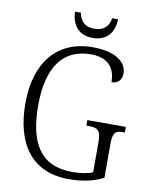

<svg xmlns="http://www.w3.org/2000/svg" viewBox="-97 -970 826 1051"><g transform="rotate(10 315.5 -444.5)"><path d="M353 -774C433 -774 471 -827 473 -899H441C431 -846 399 -825 353 -825C307 -825 276 -846 266 -899H234C235 -827 274 -774 353 -774ZM358 10C435 10 493 -3 550 -31V-217C550 -286 567 -295 608 -295H617V-326H403V-295H417C463 -295 484 -286 484 -219V-50C456 -38 412 -32 369 -32C193 -32 124 -152 124 -358C124 -569 203 -684 361 -684C464 -684 497 -624 497 -553C530 -553 554 -574 554 -611C554 -671 495 -724 364 -724C165 -724 53 -584 53 -358C53 -134 152 10 358 10Z"/></g></svg>

Font: Noto Serif Sinhala SemiCondensed Light
Style: Regular
Weight: 300
Width: 4
Designer: Jelle Bosma - Monotype Design Team
Foundry: Monotype Imaging Inc.
Version: Version 2.007